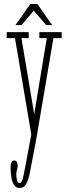

<svg xmlns="http://www.w3.org/2000/svg" viewBox="-20 -683 326 954"><path d="M77.5 251Q60.5 251 50.8 237.5Q41 224 36.8 200.5Q32.5 177 32.5 146.5Q32.5 131.5 36.8 123Q41 114.5 50 114.5Q60 114.5 63.8 122.2Q67.5 130 67.5 141Q67.5 149 66 155Q64.5 161 62.8 167.2Q61 173.5 61 183.5Q61 197.5 64.5 212Q68 226.5 77.5 226.5Q84 226.5 88 218.8Q92 211 95.2 196.8Q98.5 182.5 102 163.5L135.5 -14.5L54.5 -493.5H13.5V-523.5H122.5V-493.5H86.5L150 -116L212.5 -493.5H175.5V-523.5H286.5V-493.5H245.5L161 3.5L129 172Q124 199 117.2 216.5Q110.5 234 101 242.5Q91.5 251 77.5 251ZM57 -558.5 130.5 -663H166L239 -558.5H209L148 -630L87 -558.5Z"/></svg>

Font: Imbue Thin
Style: Regular
Weight: 100
Designer: Tyler Finck
Foundry: Etcetera Type Company
Version: Version 1.102